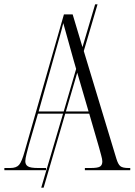

<svg xmlns="http://www.w3.org/2000/svg" viewBox="-21 -780 620 880"><path d="M-1 0V-10H26Q54 -10 66.5 -24.5Q79 -39 92 -86L272 -714H312L357 -564L415 -760H426L363 -546L512 -54Q520 -27 530.5 -18.5Q541 -10 567 -10H576V0H368V-10H395Q428 -10 438 -17Q448 -24 448 -40Q448 -50 442.5 -69Q437 -88 433 -104L388 -259H278L179 80H168L268 -259H153L112 -118Q107 -99 101 -76Q95 -53 95 -41Q95 -25 107 -17.5Q119 -10 153 -10H190V0ZM156 -269H271L328 -464L317 -502Q299 -567 288 -606Q277 -645 269 -674Q261 -641 252.5 -611.5Q244 -582 232 -539ZM385 -269 333 -447 281 -269Z"/></svg>

Font: Noto Serif Display Condensed Light
Style: Regular
Weight: 300
Width: 3
Designer: Monotype Design Team
Foundry: Monotype Imaging Inc.
Version: Version 2.009